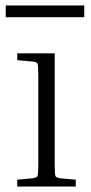

<svg xmlns="http://www.w3.org/2000/svg" viewBox="-20 -682 334 702"><path d="M43 -462V-487H180V-79Q180 -44 183 -38Q186 -32 202 -30L257 -25V0H43V-25L98 -30Q114 -32 117 -38Q120 -44 120 -79V-408Q120 -443 117 -449.5Q114 -456 98 -457ZM288 -662V-619H1V-662Z"/></svg>

Font: Inria Serif Light
Style: Regular
Weight: 300
Designer: Black Foundry Team
Foundry: Black Foundry
Version: Version 1.000; ttfautohint (v1.8.3)